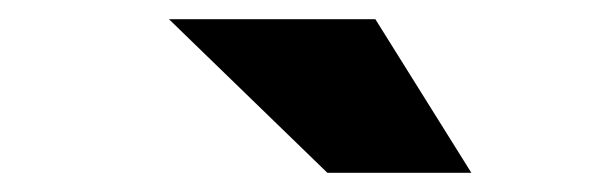

<svg xmlns="http://www.w3.org/2000/svg" viewBox="-20 -787 640 200"><path d="M321 -607 156 -767H371L471 -607Z"/></svg>

Font: Montserrat Thin Black
Style: Italic
Weight: 900
Italic angle: -11.3°
Version: Version 9.000